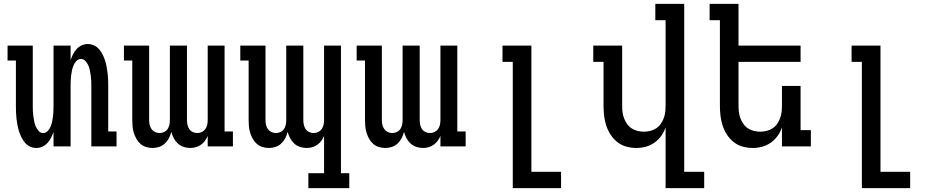

<svg xmlns="http://www.w3.org/2000/svg" viewBox="-20 -755 4840 990"><path d="M167 8Q151 8 135.5 1Q120 -6 109 -19Q98 -32 90.5 -47Q83 -62 78 -78Q73 -94 70 -110.5Q67 -127 65 -143.5Q63 -160 62.5 -176.5Q62 -193 62 -210V-443H19V-520H149V-210Q149 -196 149.5 -182.5Q150 -169 152 -155.5Q154 -142 156.5 -128.5Q159 -115 164.5 -102.5Q170 -90 179.5 -79.5Q189 -69 203 -69Q216 -69 226 -79.5Q236 -90 241 -102.5Q246 -115 249 -128.5Q252 -142 253.5 -155.5Q255 -169 255.5 -182.5Q256 -196 256 -210V-520H344V-445Q349 -460 356.5 -475Q364 -490 375 -502Q386 -514 401 -521Q416 -528 433 -528Q449 -528 464.5 -521Q480 -514 491 -501Q502 -488 509.5 -473Q517 -458 522 -442Q527 -426 530 -409.5Q533 -393 535 -376.5Q537 -360 537.5 -343.5Q538 -327 538 -310V-77H581V0H451V-310Q451 -324 450.5 -337.5Q450 -351 448 -364.5Q446 -378 443.5 -391.5Q441 -405 435.5 -417.5Q430 -430 420.5 -440.5Q411 -451 397 -451Q384 -451 374 -440.5Q364 -430 359 -417.5Q354 -405 351 -391.5Q348 -378 346.5 -364.5Q345 -351 344.5 -337.5Q344 -324 344 -310V0H256V-75Q251 -60 243.5 -45Q236 -30 225 -18Q214 -6 199 1Q184 8 167 8Z M767 8Q750 8 733.5 3Q717 -2 704.5 -13Q692 -24 683.5 -39Q675 -54 670 -70Q665 -86 663.5 -103Q662 -120 662 -136V-443H619V-520H749V-136Q749 -124 751.5 -112Q754 -100 761 -90Q768 -80 779 -74.5Q790 -69 803 -69Q815 -69 826.5 -74.5Q838 -80 844.5 -90Q851 -100 853.5 -112Q856 -124 856 -136V-520H944V-136Q944 -124 946.5 -112Q949 -100 955.5 -90Q962 -80 973.5 -74.5Q985 -69 997 -69Q1010 -69 1021 -74.5Q1032 -80 1039 -90Q1046 -100 1048.5 -112Q1051 -124 1051 -136V-520H1138V-77H1181V0H1051V-54Q1045 -40 1036.5 -28.5Q1028 -17 1016 -8.5Q1004 0 990 4Q976 8 961 8Q944 8 927 2.5Q910 -3 897 -15Q884 -27 876 -42.5Q868 -58 863 -75Q859 -58 851 -42.5Q843 -27 830 -15Q817 -3 800.5 2.5Q784 8 767 8Z M1570 215V138H1651V-54Q1645 -40 1636.5 -28.5Q1628 -17 1616 -8.5Q1604 0 1590 4Q1576 8 1561 8Q1544 8 1527 2.5Q1510 -3 1497 -15Q1484 -27 1476 -42.5Q1468 -58 1463 -75Q1459 -58 1451 -42.5Q1443 -27 1430 -15Q1417 -3 1400.5 2.5Q1384 8 1367 8Q1350 8 1333.5 3Q1317 -2 1304.5 -13Q1292 -24 1283.5 -39Q1275 -54 1270 -70Q1265 -86 1263.5 -103Q1262 -120 1262 -136V-443H1219V-520H1349V-136Q1349 -124 1351.5 -112Q1354 -100 1361 -90Q1368 -80 1379 -74.5Q1390 -69 1403 -69Q1415 -69 1426.5 -74.5Q1438 -80 1444.5 -90Q1451 -100 1453.5 -112Q1456 -124 1456 -136V-520H1544V-136Q1544 -124 1546.5 -112Q1549 -100 1555.5 -90Q1562 -80 1573.5 -74.5Q1585 -69 1597 -69Q1610 -69 1621 -74.5Q1632 -80 1639 -90Q1646 -100 1648.5 -112Q1651 -124 1651 -136V-520H1738V138H1781V215Z M1967 8Q1950 8 1933.5 3Q1917 -2 1904.5 -13Q1892 -24 1883.5 -39Q1875 -54 1870 -70Q1865 -86 1863.5 -103Q1862 -120 1862 -136V-443H1819V-520H1949V-136Q1949 -124 1951.5 -112Q1954 -100 1961 -90Q1968 -80 1979 -74.5Q1990 -69 2003 -69Q2015 -69 2026.5 -74.5Q2038 -80 2044.5 -90Q2051 -100 2053.5 -112Q2056 -124 2056 -136V-520H2144V-136Q2144 -124 2146.5 -112Q2149 -100 2155.5 -90Q2162 -80 2173.5 -74.5Q2185 -69 2197 -69Q2210 -69 2221 -74.5Q2232 -80 2239 -90Q2246 -100 2248.5 -112Q2251 -124 2251 -136V-520H2338V-77H2381V0H2251V-54Q2245 -40 2236.5 -28.5Q2228 -17 2216 -8.5Q2204 0 2190 4Q2176 8 2161 8Q2144 8 2127 2.5Q2110 -3 2097 -15Q2084 -27 2076 -42.5Q2068 -58 2063 -75Q2059 -58 2051 -42.5Q2043 -27 2030 -15Q2017 -3 2000.5 2.5Q1984 8 1967 8Z M2624 215V-436H2571V-520H2720V131H2873V215Z M3412 215V-98Q3404 -75 3389.5 -54.5Q3375 -34 3354.5 -19.5Q3334 -5 3310 1.5Q3286 8 3261 8Q3235 8 3209.5 1Q3184 -6 3163.5 -22Q3143 -38 3128.5 -60.5Q3114 -83 3106 -107.5Q3098 -132 3095 -158Q3092 -184 3092 -210V-436H3039V-520H3188V-210Q3188 -193 3190 -176.5Q3192 -160 3198 -144.5Q3204 -129 3213.5 -115.5Q3223 -102 3237 -93Q3251 -84 3267 -80Q3283 -76 3300 -76Q3317 -76 3333 -80Q3349 -84 3363 -93Q3377 -102 3386.5 -115.5Q3396 -129 3402 -144.5Q3408 -160 3410 -176.5Q3412 -193 3412 -210V-651H3359V-735H3508V131H3611V215Z M3861 8Q3835 8 3809.5 1Q3784 -6 3763.5 -22Q3743 -38 3728.5 -60.5Q3714 -83 3706 -107.5Q3698 -132 3695 -158Q3692 -184 3692 -210V-651H3639V-735H3788V-520H4108V-436H3788V-210Q3788 -193 3790 -176.5Q3792 -160 3798 -144.5Q3804 -129 3813.5 -115.5Q3823 -102 3837 -93Q3851 -84 3867 -80Q3883 -76 3900 -76Q3917 -76 3933 -80Q3949 -84 3963 -93Q3977 -102 3986.5 -115.5Q3996 -129 4002 -144.5Q4008 -160 4010 -176.5Q4012 -193 4012 -210V-312H4108V-84H4161V0H4012V-98Q4004 -75 3989.5 -54.5Q3975 -34 3954.5 -19.5Q3934 -5 3910 1.5Q3886 8 3861 8Z M4424 215V-436H4371V-520H4520V131H4673V215Z"/></svg>

Font: Iosevka HT Medium Extended
Style: Regular
Weight: 500
Width: 7
Monospace: yes
Designer: Belleve Invis
Foundry: Belleve Invis
Version: Version 32.3.0; ttfautohint (v1.8.4)